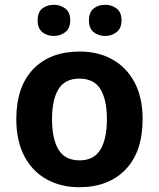

<svg xmlns="http://www.w3.org/2000/svg" viewBox="-20 -771 663 801"><path d="M575 -274Q575 -138 504 -64Q433 10 310 10Q234 10 174.5 -23Q115 -56 81.5 -119.5Q48 -183 48 -274Q48 -409 118.5 -482.5Q189 -556 313 -556Q390 -556 449 -523Q508 -490 541.5 -427Q575 -364 575 -274ZM197 -274Q197 -192 224 -147Q251 -102 312 -102Q372 -102 399 -147Q426 -192 426 -274Q426 -355 399 -399Q372 -443 311 -443Q251 -443 224 -399Q197 -355 197 -274ZM137 -686Q137 -720 156.5 -735.5Q176 -751 205 -751Q232 -751 252.5 -735.5Q273 -720 273 -686Q273 -653 252.5 -637Q232 -621 205 -621Q176 -621 156.5 -637Q137 -653 137 -686ZM351 -686Q351 -720 370.5 -735.5Q390 -751 419 -751Q446 -751 466.5 -735.5Q487 -720 487 -686Q487 -653 466.5 -637Q446 -621 419 -621Q390 -621 370.5 -637Q351 -653 351 -686Z"/></svg>

Font: Noto Sans Syriac
Style: Bold
Weight: 700
Designer: Patrick Giasson and the Monotype Design Team
Foundry: Monotype Imaging Inc.
Version: Version 3.000; ttfautohint (v1.8.4.7-5d5b)